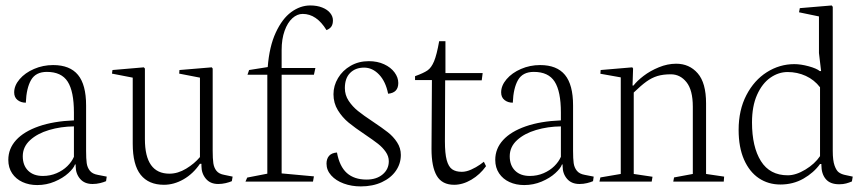

<svg xmlns="http://www.w3.org/2000/svg" viewBox="-20 -662 3152 700"><path d="M253.4 -62.5H255.9V-56.2Q255.9 -28.8 272 -10Q288.1 8.8 317.4 8.8Q331.5 8.8 344.7 5.6Q357.9 2.4 366.7 -1.5L369.1 -18.1L336.9 -24.4Q316.9 -27.8 307.6 -39.6Q298.3 -51.3 296.1 -67.4Q293.9 -83.5 293.9 -111.8V-277.8Q293.9 -353 264.4 -388.9Q234.9 -424.8 173.8 -424.8Q136.7 -424.8 104 -410.6Q71.3 -396.5 51.5 -373.3Q31.7 -350.1 31.7 -325.2Q31.7 -307.1 43.9 -297.4Q56.2 -287.6 74.2 -287.6Q76.2 -340.8 93.3 -370.4Q110.4 -399.9 150.9 -399.9Q204.1 -399.9 226.8 -364.3Q249.5 -328.6 249.5 -252V-223.1Q175.3 -220.2 121.3 -201.4Q67.4 -182.6 38.8 -151.4Q10.3 -120.1 10.3 -79.1Q10.3 -50.8 24.2 -30Q38.1 -9.3 62 1.7Q85.9 12.7 115.7 12.7Q149.4 12.7 179.4 0Q209.5 -12.7 229.2 -30.8Q249 -48.8 253.4 -62.5ZM249.5 -90.3Q241.7 -72.3 225.6 -56.4Q209.5 -40.5 186.3 -30.5Q163.1 -20.5 136.2 -20.5Q102.1 -20.5 82.5 -39.8Q63 -59.1 63 -92.3Q63 -126.5 89.6 -150.9Q116.2 -175.3 158.9 -188Q201.7 -200.7 249.5 -201.2Z M463.9 -138.2Q463.9 -61 492.9 -24.7Q522 11.7 577.6 11.7Q614.3 11.7 649.2 -8.3Q684.1 -28.3 709 -64.9H714.4V-57.1Q714.4 -29.8 730.5 -10.5Q746.6 8.8 775.4 8.8Q789.6 8.8 803 5.6Q816.4 2.4 825.2 -1.5L828.1 -18.1L797.9 -24.4Q778.3 -27.8 769.3 -39.1Q760.3 -50.3 757.8 -66.9Q755.4 -83.5 755.4 -112.3V-412.1L752 -416.5L634.3 -406.7L633.3 -393.6L709 -378.9V-89.4Q689 -65.4 658.7 -47.1Q628.4 -28.8 597.7 -28.8Q508.3 -28.8 508.3 -154.8V-412.1L504.4 -416.5L390.1 -406.7L388.2 -393.6L463.9 -378.9Z M1124.5 -19 1006.8 -29.8V-389.6H1124.5L1129.9 -414.1H1006.8V-479.5Q1006.8 -519.5 1017.6 -549.6Q1028.3 -579.6 1045.9 -595.5Q1063.5 -611.3 1083.5 -611.3Q1134.3 -611.3 1170.4 -552.2Q1182.6 -557.1 1188.2 -565.4Q1193.8 -573.7 1193.8 -587.9Q1193.8 -602.1 1183.8 -614.5Q1173.8 -627 1155 -634.5Q1136.2 -642.1 1111.3 -642.1Q1074.7 -642.1 1041.7 -617.9Q1008.8 -593.8 985.4 -543.2Q961.9 -492.7 956.1 -417.5L888.2 -406.7L882.3 -389.6H954.6V-28.8L881.3 -14.6L875 0H1121.1Z M1441.4 -97.2Q1441.4 -122.1 1427.7 -143.1Q1414.1 -164.1 1393.8 -179.9Q1373.5 -195.8 1339.8 -218.3Q1305.2 -241.2 1285.2 -257.3Q1265.1 -273.4 1251.2 -294.4Q1237.3 -315.4 1237.3 -340.8Q1237.3 -377 1256.6 -396.2Q1275.9 -415.5 1307.6 -415.5Q1337.9 -415.5 1362.1 -390.1Q1386.2 -364.7 1395 -320.3Q1432.1 -323.7 1432.1 -359.4Q1432.1 -379.4 1418.5 -397.9Q1404.8 -416.5 1380.4 -427.7Q1356 -439 1324.7 -439Q1287.6 -439 1258.3 -422.1Q1229 -405.3 1212.4 -377.4Q1195.8 -349.6 1195.8 -318.4Q1195.8 -286.1 1211.9 -260Q1228 -233.9 1251.2 -214.8Q1274.4 -195.8 1311 -171.4Q1341.3 -150.9 1358.2 -137.7Q1375 -124.5 1386.2 -108.4Q1397.5 -92.3 1397.5 -74.2Q1397.5 -44.9 1375 -26.1Q1352.5 -7.3 1316.4 -7.3Q1271.5 -7.3 1244.6 -31.2Q1217.8 -55.2 1208.5 -106Q1189 -104.5 1179.7 -93.8Q1170.4 -83 1170.4 -65.4Q1170.4 -41.5 1187.5 -22.5Q1204.6 -3.4 1233.2 7.1Q1261.7 17.6 1295.4 17.6Q1338.9 17.6 1372.1 2.2Q1405.3 -13.2 1423.3 -39.3Q1441.4 -65.4 1441.4 -97.2Z M1553.2 -118.7Q1553.2 -53.7 1572.5 -21Q1591.8 11.7 1635.7 11.7Q1667 11.7 1698.5 -6.8Q1730 -25.4 1752 -56.2L1744.1 -72.3Q1744.1 -71.8 1730 -61.8Q1715.8 -51.8 1697.8 -43.7Q1679.7 -35.6 1663.6 -35.6Q1641.6 -35.6 1628.4 -44.9Q1615.2 -54.2 1608.6 -78.4Q1602.1 -102.5 1602.1 -147L1603 -369.1H1736.3L1739.7 -395.5H1604V-511.7H1581.1Q1572.3 -461.9 1562.5 -438.5Q1552.7 -415 1538.6 -405.3Q1524.4 -395.5 1493.2 -384.3V-370.1H1554.7Z M2028.8 -62.5H2031.2V-56.2Q2031.2 -28.8 2047.4 -10Q2063.5 8.8 2092.8 8.8Q2106.9 8.8 2120.1 5.6Q2133.3 2.4 2142.1 -1.5L2144.5 -18.1L2112.3 -24.4Q2092.3 -27.8 2083 -39.6Q2073.7 -51.3 2071.5 -67.4Q2069.3 -83.5 2069.3 -111.8V-277.8Q2069.3 -353 2039.8 -388.9Q2010.3 -424.8 1949.2 -424.8Q1912.1 -424.8 1879.4 -410.6Q1846.7 -396.5 1826.9 -373.3Q1807.1 -350.1 1807.1 -325.2Q1807.1 -307.1 1819.3 -297.4Q1831.5 -287.6 1849.6 -287.6Q1851.6 -340.8 1868.7 -370.4Q1885.7 -399.9 1926.3 -399.9Q1979.5 -399.9 2002.2 -364.3Q2024.9 -328.6 2024.9 -252V-223.1Q1950.7 -220.2 1896.7 -201.4Q1842.8 -182.6 1814.2 -151.4Q1785.6 -120.1 1785.6 -79.1Q1785.6 -50.8 1799.6 -30Q1813.5 -9.3 1837.4 1.7Q1861.3 12.7 1891.1 12.7Q1924.8 12.7 1954.8 0Q1984.9 -12.7 2004.6 -30.8Q2024.4 -48.8 2028.8 -62.5ZM2024.9 -90.3Q2017.1 -72.3 2001 -56.4Q1984.9 -40.5 1961.7 -30.5Q1938.5 -20.5 1911.6 -20.5Q1877.4 -20.5 1857.9 -39.8Q1838.4 -59.1 1838.4 -92.3Q1838.4 -126.5 1865 -150.9Q1891.6 -175.3 1934.3 -188Q1977.1 -200.7 2024.9 -201.2Z M2358.9 -17.6 2290.5 -27.8V-324.7Q2317.9 -351.1 2336.9 -364.7Q2356 -378.4 2376.7 -384.8Q2397.5 -391.1 2425.8 -391.1Q2460 -391.1 2482.9 -362.3Q2505.9 -333.5 2505.9 -272.9V-27.8L2437.5 -15.1L2434.6 0H2618.7L2620.1 -18.1L2554.2 -27.8V-285.2Q2554.2 -359.9 2523.7 -394.8Q2493.2 -429.7 2445.3 -429.7Q2413.6 -429.7 2382.1 -416.7Q2350.6 -403.8 2326.4 -385.3Q2302.2 -366.7 2289.6 -350.1H2286.1L2288.1 -412.1L2285.2 -416.5L2169.9 -406.7L2168.9 -393.1L2243.2 -379.9V-27.8L2168.9 -15.1L2165.5 0H2356Z M2969.7 -64H2974.6V-60.5Q2974.6 -28.3 2990.5 -9.3Q3006.3 9.8 3039.6 9.8Q3054.2 9.8 3064.9 6.8Q3075.7 3.9 3085.9 -0.5L3088.9 -18.1L3059.6 -24.4Q3046.9 -27.3 3038.1 -33.7Q3029.3 -40 3022.7 -58.3Q3016.1 -76.7 3016.1 -111.8V-637.2L3012.2 -642.1L2896 -632.3L2893.1 -617.2L2965.8 -602.1V-468.8L2973.6 -402.8H2968.8Q2957 -412.6 2928.2 -420.4Q2899.4 -428.2 2876 -428.2Q2822.3 -428.2 2775.9 -398.9Q2729.5 -369.6 2701.2 -315.2Q2672.9 -260.7 2672.9 -188.5Q2672.9 -125 2692.6 -80.1Q2712.4 -35.2 2746.8 -12.2Q2781.2 10.7 2825.2 10.7Q2871.6 10.7 2909.2 -10.7Q2946.8 -32.2 2969.7 -64ZM2969.7 -343.8V-92.8Q2950.7 -64.5 2916.3 -43.7Q2881.8 -22.9 2852.1 -22.9Q2786.6 -22.9 2754.2 -74.7Q2721.7 -126.5 2721.7 -215.8Q2721.7 -274.9 2740.2 -316.4Q2758.8 -357.9 2788.6 -378.7Q2818.4 -399.4 2851.6 -399.4Q2886.7 -399.4 2917.7 -385.3Q2948.7 -371.1 2969.7 -343.8Z"/></svg>

Font: Neuton ExtraLight
Style: Regular
Weight: 275
Designer: Brian M Zick
Foundry: Brian M Zick
Version: Version 1.560